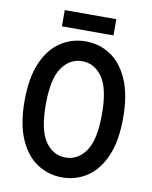

<svg xmlns="http://www.w3.org/2000/svg" viewBox="-93 -910 785 990"><g transform="rotate(10 300.0 -415.0)"><path d="M42 -345Q42 -465 76 -544Q110 -623 169 -662Q228 -701 300 -701Q373 -701 431.5 -662Q490 -623 524 -544Q558 -465 558 -345Q558 -225 524 -146Q490 -67 431.5 -28Q373 11 300 11Q228 11 169 -28Q110 -67 76 -146Q42 -225 42 -345ZM153 -345Q153 -211 194 -152Q235 -93 300 -93Q365 -93 406 -152Q447 -211 447 -345Q447 -479 406 -538Q365 -597 300 -597Q235 -597 194 -538Q153 -479 153 -345ZM165 -756V-841H435V-756Z"/></g></svg>

Font: Radio Canada Condensed Medium
Style: Regular
Weight: 500
Width: 3
Designer: Charles Daoud, Etienne Aubert Bonn, Alexandre Saumier Demers, Jacques Le Bailly
Foundry: Radio-Canada
Version: Version 2.104; ttfautohint (v1.8.4.7-5d5b);gftools[0.9.28.de